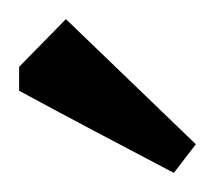

<svg xmlns="http://www.w3.org/2000/svg" viewBox="-20 -700 225 201"><path d="M162 -519Q122 -540 78.5 -563Q35 -586 0 -605V-630L49 -680L185 -549Z"/></svg>

Font: Grenze Gotisch
Style: Regular
Weight: 400
Designer: Renata Polastri
Foundry: Omnibus-Type
Version: Version 1.001